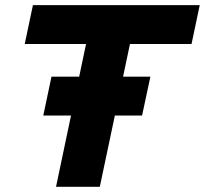

<svg xmlns="http://www.w3.org/2000/svg" viewBox="-20 -723 793 743"><path d="M196.8 0 313 -552.7H75.7L107.4 -703.1H752.9L721.2 -552.7H482.9L366.2 0ZM147.5 -275.9 179.2 -426.3H562L529.8 -275.9Z"/></svg>

Font: Schibsted Grotesk ExtraBold
Style: Italic
Weight: 800
Italic angle: -12°
Designer: Bakken & Baeck AS, Henrik Kongsvoll
Foundry: Schibsted ASA
Version: Version 1.100; ttfautohint (v1.8.4.7-5d5b);gftools[0.9.25]